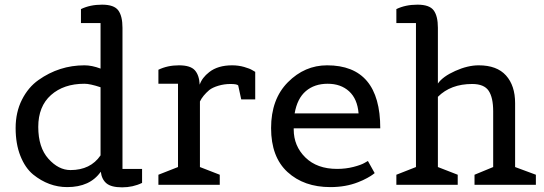

<svg xmlns="http://www.w3.org/2000/svg" viewBox="-20 -792 2333 823"><path d="M589 -68V-8Q550 11 503.5 11Q457 11 436.5 -6Q416 -23 412 -56Q366 10 268 10Q189 10 122 -44Q88 -72 67.5 -123.5Q47 -175 47 -243Q47 -311 74 -364.5Q101 -418 145 -449Q234 -512 342 -512Q374 -512 411 -498V-693H327V-753Q366 -772 417.5 -772Q469 -772 487 -747.5Q505 -723 505 -673V-68ZM342 -433Q253 -433 198.5 -384.5Q144 -336 144 -248Q144 -160 187.5 -111.5Q231 -63 282 -63Q368 -63 411 -126V-418Q366 -433 342 -433Z M922 0H659V-43L743 -76V-433H659V-493Q698 -512 747 -512Q796 -512 815 -491Q834 -470 836 -429Q846 -459 877 -483Q914 -512 975 -512Q1002 -512 1026.5 -505Q1051 -498 1062 -491L1074 -484V-366H1014L1001 -426Q995 -432 968 -432Q941 -432 916 -424.5Q891 -417 877 -406Q849 -382 837 -357V-76L922 -43Z M1396 10Q1283 10 1212.5 -54.5Q1142 -119 1142 -243Q1142 -367 1214 -439.5Q1286 -512 1382 -512Q1610 -512 1610 -242H1239V-237Q1239 -166 1289 -117Q1339 -68 1425 -68Q1462 -68 1495 -76.5Q1528 -85 1543 -94L1557 -102L1586 -50Q1583 -48 1577.5 -43.5Q1572 -39 1554 -29Q1536 -19 1515 -11Q1462 10 1396 10ZM1243 -306H1517Q1512 -368 1476.5 -400.5Q1441 -433 1384.5 -433Q1328 -433 1291 -401.5Q1254 -370 1243 -306Z M2277 0H2014V-43L2094 -76V-315Q2094 -374 2074.5 -403Q2055 -432 2004 -432Q1912 -432 1857 -377V-76L1942 -43V0H1679V-43L1763 -76V-693H1679V-753Q1718 -772 1769.5 -772Q1821 -772 1839 -747.5Q1857 -723 1857 -673V-434Q1878 -464 1931.5 -488Q1985 -512 2032 -512Q2110 -512 2149 -468.5Q2188 -425 2188 -350V-76L2277 -43Z"/></svg>

Font: Belgrano
Style: Regular
Weight: 400
Version: Version 1.002